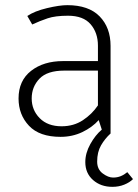

<svg xmlns="http://www.w3.org/2000/svg" viewBox="-20 -518 536 745"><path d="M86 -456Q114 -475 162.5 -486.5Q211 -498 241 -498Q324 -498 366.5 -454.5Q409 -411 409 -340V0Q387 20 372 46Q357 72 357 109Q357 139 378.5 155Q400 171 419 171Q435 171 448.5 165.5Q462 160 474 150L496 177Q483 190 462 198.5Q441 207 416 207Q371 207 341 180.5Q311 154 311 111Q311 76 330.5 41Q350 6 375 -15L363 -52Q338 -24 299.5 -5.5Q261 13 215 13Q133 13 92.5 -30Q52 -73 52 -136Q52 -205 100.5 -243Q149 -281 225 -281H360V-341Q360 -391 331.5 -424Q303 -457 244 -457Q195 -457 165 -447Q135 -437 105 -423ZM103 -136Q103 -91 134 -59.5Q165 -28 219 -28Q266 -28 301.5 -51.5Q337 -75 360 -109V-244H229Q163 -244 133 -212.5Q103 -181 103 -136Z"/></svg>

Font: Palanquin Thin
Style: Regular
Weight: 250
Designer: Pria Ravichandran
Version: Version 1.001